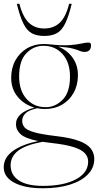

<svg xmlns="http://www.w3.org/2000/svg" viewBox="-20 -752 514 1004"><path d="M216 -182Q194.5 -182 174.5 -186Q129.5 -176 112.8 -158.8Q96 -141.5 96 -120.5Q96 -101 108.2 -86.2Q120.5 -71.5 158.2 -60.5Q196 -49.5 272.5 -40.5Q349.5 -31.5 393 -15.2Q436.5 1 454.8 24.8Q473 48.5 473 79.5Q473 125.5 439.5 160Q406 194.5 345.8 213.5Q285.5 232.5 204 232.5Q109.5 232.5 54.5 203.2Q-0.5 174 -0.5 122.5Q-0.5 72.5 46.8 38Q94 3.5 179.5 -14.5Q111 -28.5 87.2 -50.8Q63.5 -73 63.5 -102.5Q63.5 -162.5 160 -189.5Q107 -204.5 72.8 -245.5Q38.5 -286.5 38.5 -345Q38.5 -397 60.8 -437Q83 -477 121.8 -499.5Q160.5 -522 210 -522Q223.5 -522 236 -520.5Q304.5 -513 343.8 -516Q383 -519 405 -524.2Q427 -529.5 443 -529.5Q456 -529.5 456 -515.5Q456 -480.5 421.5 -480.5Q408.5 -480.5 397.2 -485.8Q386 -491 361.2 -497.8Q336.5 -504.5 284 -508.5Q330 -490.5 358.8 -451.5Q387.5 -412.5 387.5 -359Q387.5 -307 365.2 -267Q343 -227 304.2 -204.5Q265.5 -182 216 -182ZM219 -191.5Q269.5 -191.5 307.8 -230.8Q346 -270 346 -351.5Q346 -426 307.2 -469.2Q268.5 -512.5 207 -512.5Q155.5 -512.5 117.8 -473.5Q80 -434.5 80 -352.5Q80 -278 118.8 -234.8Q157.5 -191.5 219 -191.5ZM35.5 112.5Q35.5 162.5 78 191.2Q120.5 220 205 220Q312.5 220 376.8 185.8Q441 151.5 441 92.5Q441 68 423.5 49Q406 30 363.8 16.8Q321.5 3.5 247.5 -4.5Q223.5 -7 202.5 -10.5Q113.5 6 74.5 36.5Q35.5 67 35.5 112.5ZM211.5 -603Q260.5 -603 292.5 -633.2Q324.5 -663.5 341.5 -732H355Q338.5 -664 320.2 -627.8Q302 -591.5 276.2 -577.8Q250.5 -564 211.5 -564Q172.5 -564 146.8 -577.8Q121 -591.5 102.8 -627.8Q84.5 -664 68 -732H81.5Q99 -663.5 130.8 -633.2Q162.5 -603 211.5 -603Z"/></svg>

Font: Newsreader Display ExtraLight
Style: Regular
Weight: 275
Designer: Hugues Gentile
Foundry: Production Type
Version: Version 1.002